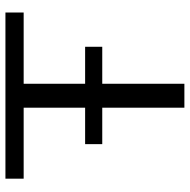

<svg xmlns="http://www.w3.org/2000/svg" viewBox="-16 -682 698 706"><g transform="rotate(-90 333.0 -329.0)"><path d="M640 -591H378V-365H514V-302H378V0H290V-302H156V-365H290V-591H29V-658H640Z"/></g></svg>

Font: EauTestText Medium
Style: Regular
Weight: 500
Designer: Christian Thalmann (Catharsis Fonts)
Version: Version 0.001;PS 000.001;hotconv 1.0.88;makeotf.lib2.5.64775